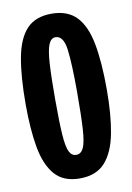

<svg xmlns="http://www.w3.org/2000/svg" viewBox="-80 -724 543 789"><g transform="rotate(-10 191.5 -329.5)"><path d="M189 14Q121 14 85 -27.5Q49 -69 35.5 -144.5Q22 -220 22 -323Q22 -441 36.5 -518.5Q51 -596 87.5 -634.5Q124 -673 191 -673Q258 -673 295 -634Q332 -595 346.5 -518Q361 -441 361 -327Q361 -222 346.5 -145.5Q332 -69 295 -27.5Q258 14 189 14ZM191 -84Q211 -84 221.5 -106Q232 -128 235.5 -183.5Q239 -239 239 -338Q239 -454 231.5 -514.5Q224 -575 190 -575Q172 -575 162 -552Q152 -529 148.5 -473.5Q145 -418 145 -322Q145 -228 148.5 -176.5Q152 -125 162 -104.5Q172 -84 191 -84Z"/></g></svg>

Font: Bricolage Grotesque 48pt Condensed SemiBold
Style: Regular
Weight: 600
Width: 3
Designer: Mathieu Triay
Foundry: Atelier Triay
Version: Version 1.000; ttfautohint (v1.8.4.7-5d5b);gftools[0.9.32]